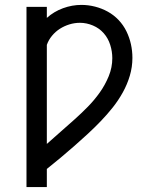

<svg xmlns="http://www.w3.org/2000/svg" viewBox="-20 -763 640 783"><path d="M88 0V-735H171V-690Q200 -716 237 -729.5Q274 -743 312 -743Q340 -743 367.5 -736Q395 -729 419.5 -715.5Q444 -702 463.5 -681.5Q483 -661 495.5 -635.5Q508 -610 514 -582.5Q520 -555 520 -527Q520 -490 509.5 -454.5Q499 -419 481 -386.5Q463 -354 440 -325Q417 -296 391.5 -269.5Q366 -243 339 -218Q312 -193 284 -168.5Q256 -144 228 -120.5Q200 -97 171 -74V0ZM171 -176Q199 -201 227.5 -226Q256 -251 284 -276Q312 -301 338.5 -328Q365 -355 387 -386Q409 -417 423.5 -452.5Q438 -488 438 -526Q438 -553 429.5 -580Q421 -607 403 -627.5Q385 -648 359 -659Q333 -670 306 -670Q284 -670 263 -663.5Q242 -657 224 -645.5Q206 -634 192 -617Q178 -600 171 -580Z"/></svg>

Font: Zed Mono Extended
Style: Regular
Weight: 400
Width: 7
Monospace: yes
Designer: Belleve Invis
Foundry: Belleve Invis
Version: Version 1.0.0; ttfautohint (v1.8.4)